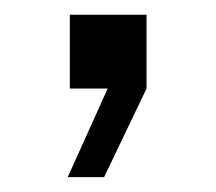

<svg xmlns="http://www.w3.org/2000/svg" viewBox="-20 -119 290 258"><path d="M71 119 124.7 0H73.8V-99.2H176.9V0L119.9 119Z"/></svg>

Font: Mozilla Text ExtraLight
Style: Regular
Weight: 200
Designer: Studio DRAMA
Foundry: Studio DRAMA
Version: Version 1.000